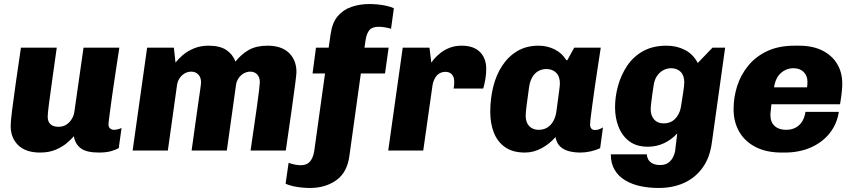

<svg xmlns="http://www.w3.org/2000/svg" viewBox="-20 -748 4235 954"><path d="M179 10Q108 10 70.5 -26.5Q33 -63 33 -122Q33 -144 40 -199.5Q47 -255 58.5 -336Q70 -417 84 -511H262Q249 -419 239 -347.5Q229 -276 223 -230Q217 -184 217 -168Q217 -143 231 -130.5Q245 -118 270 -118Q293 -118 309.5 -128.5Q326 -139 337 -157.5Q348 -176 350 -196L395 -511H573Q566 -467 560 -426.5Q554 -386 548.5 -349.5Q543 -313 538.5 -281.5Q534 -250 530.5 -224Q527 -198 524.5 -178.5Q522 -159 520.5 -147Q519 -135 519 -131Q519 -116 527.5 -109.5Q536 -103 546 -103Q555 -103 565 -105.5Q575 -108 584 -112L570 -12Q556 -4 532 3Q508 10 471 10Q409 10 381 -11.5Q353 -33 347 -71Q335 -57 313 -38Q291 -19 257.5 -4.5Q224 10 179 10Z M639 0 711 -511H844L852 -437Q865 -454 888 -474Q911 -494 943.5 -507.5Q976 -521 1016 -521Q1072 -521 1104 -500Q1136 -479 1150 -442Q1179 -479 1216.5 -500Q1254 -521 1309 -521Q1379 -521 1416 -485Q1453 -449 1453 -390Q1453 -380 1446.5 -329Q1440 -278 1428 -194Q1416 -110 1400 0H1225Q1234 -63 1242.5 -120.5Q1251 -178 1257.5 -224.5Q1264 -271 1267.5 -301.5Q1271 -332 1271 -339Q1271 -365 1257.5 -378.5Q1244 -392 1224 -392Q1206 -392 1190.5 -383Q1175 -374 1164.5 -358Q1154 -342 1152 -321L1107 0H932Q942 -70 950 -128.5Q958 -187 964.5 -231.5Q971 -276 975 -304Q979 -332 979 -339Q979 -364 965 -378Q951 -392 931 -392Q912 -392 897 -383Q882 -374 871.5 -358Q861 -342 859 -321L814 0Z M1520 186Q1503 186 1480.5 184Q1458 182 1436 177Q1414 172 1399 165L1414 61Q1426 66 1443.5 69.5Q1461 73 1474 73Q1504 73 1519.5 55.5Q1535 38 1541 5L1595 -383H1533L1550 -511H1613L1623 -580Q1631 -635 1657.5 -667Q1684 -699 1725.5 -713.5Q1767 -728 1816 -728Q1833 -728 1855.5 -726Q1878 -724 1900.5 -719Q1923 -714 1937 -707L1923 -605Q1911 -609 1893.5 -612Q1876 -615 1863 -615Q1829 -615 1815.5 -598.5Q1802 -582 1797 -552L1791 -511H1911L1893 -383H1773L1716 27Q1705 109 1651 147.5Q1597 186 1520 186Z M1909 0 1981 -511H2114L2123 -437Q2126 -442 2137.5 -455.5Q2149 -469 2168 -484.5Q2187 -500 2214 -510.5Q2241 -521 2273 -521Q2334 -521 2365 -489.5Q2396 -458 2396 -406Q2396 -380 2391.5 -354Q2387 -328 2381 -308H2234Q2236 -317 2236.5 -326Q2237 -335 2237 -341Q2237 -357 2232 -368Q2227 -379 2217 -385Q2207 -391 2192 -391Q2179 -391 2167.5 -385.5Q2156 -380 2148.5 -370.5Q2141 -361 2136 -349Q2131 -337 2129 -324L2083 0Z M2588 10Q2528 10 2490 -16.5Q2452 -43 2434 -88.5Q2416 -134 2416 -192Q2416 -257 2430.5 -316Q2445 -375 2475 -421Q2505 -467 2550 -494Q2595 -521 2656 -521Q2699 -521 2736 -502.5Q2773 -484 2794 -449H2799L2833 -511H2965Q2958 -463 2950 -413Q2942 -363 2935.5 -316Q2929 -269 2923.5 -229.5Q2918 -190 2915 -164Q2912 -138 2912 -128Q2912 -117 2918 -109.5Q2924 -102 2937 -102Q2948 -102 2958 -106Q2968 -110 2976 -115L2962 -12Q2942 -2 2915.5 4Q2889 10 2864 10Q2834 10 2808 3.5Q2782 -3 2764 -19.5Q2746 -36 2740 -67Q2712 -34 2672 -12Q2632 10 2588 10ZM2656 -103Q2681 -103 2699 -114Q2717 -125 2728.5 -145Q2740 -165 2744 -190Q2754 -263 2758 -294Q2762 -325 2762 -333Q2762 -368 2743.5 -386.5Q2725 -405 2695 -405Q2672 -405 2653.5 -394Q2635 -383 2624 -363Q2613 -343 2609 -316Q2600 -255 2596 -220Q2592 -185 2592 -173Q2592 -140 2609.5 -121.5Q2627 -103 2656 -103Z M3252 186Q3205 186 3162.5 177Q3120 168 3086.5 148Q3053 128 3034 96Q3015 64 3015 19H3194Q3194 31 3200.5 43.5Q3207 56 3222 64Q3237 72 3260 72Q3287 72 3303 59Q3319 46 3327 27Q3335 8 3336 -10L3345 -85Q3318 -55 3280.5 -37Q3243 -19 3199 -19Q3143 -19 3107.5 -45.5Q3072 -72 3054 -116.5Q3036 -161 3036 -215Q3036 -268 3051 -322Q3066 -376 3096.5 -421.5Q3127 -467 3175.5 -494Q3224 -521 3292 -521Q3342 -521 3383 -500Q3424 -479 3447 -435L3520 -511H3583L3517 -39Q3507 36 3470.5 86Q3434 136 3378.5 161Q3323 186 3252 186ZM3277 -135Q3313 -135 3335 -158Q3357 -181 3363 -215Q3369 -253 3374.5 -288Q3380 -323 3380 -339Q3380 -373 3362 -391Q3344 -409 3315 -409Q3294 -409 3275.5 -399Q3257 -389 3244.5 -370.5Q3232 -352 3228 -325Q3221 -281 3217 -247.5Q3213 -214 3213 -206Q3213 -174 3230 -154.5Q3247 -135 3277 -135Z M3864 10Q3788 10 3734.5 -17.5Q3681 -45 3653 -93.5Q3625 -142 3625 -206Q3625 -265 3643 -321Q3661 -377 3698.5 -422.5Q3736 -468 3793 -494.5Q3850 -521 3928 -521H3950Q4018 -521 4066 -497Q4114 -473 4139.5 -430.5Q4165 -388 4165 -333Q4165 -317 4163.5 -301.5Q4162 -286 4160 -269Q4158 -252 4154 -230H3813Q3812 -216 3810 -201Q3808 -186 3808 -176Q3808 -141 3829 -122Q3850 -103 3886 -103Q3915 -103 3935.5 -115Q3956 -127 3967.5 -147.5Q3979 -168 3982 -192H4148Q4139 -133 4103.5 -87.5Q4068 -42 4010.5 -16Q3953 10 3878 10ZM3826 -314H3990Q3991 -321 3991.5 -327Q3992 -333 3992 -342Q3992 -372 3973 -390.5Q3954 -409 3923 -409Q3887 -409 3860 -385Q3833 -361 3826 -314Z"/></svg>

Font: Chivo Medium ExtraBold
Style: Italic
Weight: 800
Italic angle: -8.05°
Version: Version 2.002